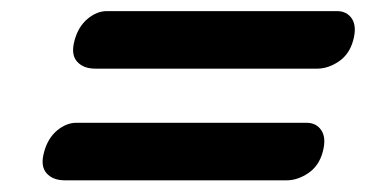

<svg xmlns="http://www.w3.org/2000/svg" viewBox="-20 -510 643 337"><path d="M111 -439.5Q117.5 -463.5 133.8 -477Q150 -490.5 167.5 -490.5H571.5Q589 -490.5 597.8 -477Q606.5 -463.5 600 -439.5Q593.5 -415 574.8 -402.2Q556 -389.5 536.5 -389.5H147.5Q126 -389.5 115 -402.2Q104 -415 111 -439.5ZM57.5 -243.5Q64 -267.5 80.2 -281Q96.5 -294.5 114 -294.5H518Q535.5 -294.5 544.2 -281Q553 -267.5 546.5 -243.5Q540 -219 521.2 -206.2Q502.5 -193.5 483 -193.5H94Q72.5 -193.5 61.5 -206.2Q50.5 -219 57.5 -243.5Z"/></svg>

Font: Fraunces 9pt S100
Style: Bold Italic
Weight: 700
Italic angle: -16°
Version: Version 1.000; ttfautohint (v1.8.3)